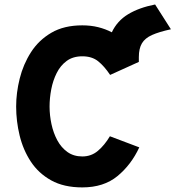

<svg xmlns="http://www.w3.org/2000/svg" viewBox="-20 -825 782 856"><path d="M347 10.5Q264.5 10.5 208 -21Q151.5 -52.5 117.2 -104.8Q83 -157 67.5 -221Q52 -285 52 -350Q52 -411 67.8 -474.5Q83.5 -538 118 -592Q152.5 -646 209 -679Q265.5 -712 347 -712Q385 -712 418 -703.8Q451 -695.5 478.5 -681Q502.5 -732 551.2 -761.5Q600 -791 671.5 -805L742 -694.5Q689 -683 657.8 -669Q626.5 -655 612.8 -632Q599 -609 599 -570.5V-549L471 -491Q445 -530 417.5 -552Q390 -574 347 -574Q305.5 -574 277.5 -553.5Q249.5 -533 232.8 -499.5Q216 -466 208.5 -426.8Q201 -387.5 201 -350Q201 -311 209.5 -271.5Q218 -232 235.5 -199.5Q253 -167 280.8 -147.2Q308.5 -127.5 347 -127.5Q387 -127.5 416.5 -152.5Q446 -177.5 470 -217.5L601 -168Q565 -90.5 503.8 -40Q442.5 10.5 347 10.5Z"/></svg>

Font: Overpass ExtraBold
Style: Regular
Weight: 800
Designer: Delve Withrington, Dave Bailey, Thomas Jockin
Foundry: Delve Fonts LLC
Version: Version 4.000; ttfautohint (v1.8.3)